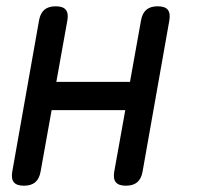

<svg xmlns="http://www.w3.org/2000/svg" viewBox="-20 -580 640 610"><path d="M56 10Q33 10 24 -1Q15 -12 19 -35L104 -515Q108 -538 121 -549Q134 -560 157 -560Q180 -560 189 -549Q198 -538 194 -515L159 -320H393L428 -515Q432 -538 445 -549Q458 -560 481 -560Q504 -560 513 -549Q522 -538 518 -515L433 -35Q429 -12 416 -1Q403 10 380 10Q357 10 348 -1Q339 -12 343 -35L378 -230H144L109 -35Q105 -12 92 -1Q79 10 56 10Z"/></svg>

Font: Maple Mono NL
Style: Italic
Weight: 400
Italic angle: -10°
Monospace: yes
Designer: subframe7536
Version: Version 7.000